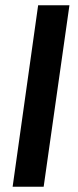

<svg xmlns="http://www.w3.org/2000/svg" viewBox="-20 -710 297 730"><path d="M244 -690 146 0H28L125 -690Z"/></svg>

Font: Exo 2 SemiBold
Style: Italic
Weight: 600
Italic angle: -8°
Designer: Natanael Gama
Foundry: Natanael Gama
Version: Version 2.010